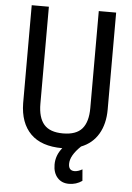

<svg xmlns="http://www.w3.org/2000/svg" viewBox="-60 -755 682 990"><g transform="rotate(5 281.0 -260.5)"><path d="M500.5 -710.9V-209.5Q500.5 -134.8 469.7 -82.5Q439 -30.3 380.4 -7.3Q326.7 43.9 326.7 86.9Q326.7 122.1 357.4 122.1Q376 122.1 397.9 109.4L402.8 168.5Q372.6 189.9 334.5 189.9Q296.9 189.9 274.7 164.8Q252.4 139.6 252.4 97.2Q252.4 49.3 284.7 9.8Q175.8 9.8 120.4 -45.9Q64.9 -101.6 63.5 -203.6V-710.9H152.3V-209Q152.3 -137.2 182.9 -101.8Q213.4 -66.4 281.2 -66.4Q349.6 -66.4 380.1 -101.8Q410.6 -137.2 410.6 -209V-710.9Z"/></g></svg>

Font: MAUL Condensed
Style: Condensed Regular
Weight: 400
Designer: MAUL
Version: Version 1.0; 2020; ttfautohint (v1.8.3)